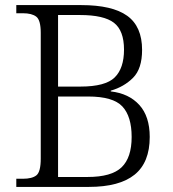

<svg xmlns="http://www.w3.org/2000/svg" viewBox="-20 -734 679 754"><path d="M44 0V-32H70Q106 -32 123 -45.5Q140 -59 140 -111V-605Q140 -655 122.5 -668.5Q105 -682 70 -682H44V-714H299Q421 -714 479.5 -672Q538 -630 538 -538Q538 -464 502.5 -428.5Q467 -393 415 -378V-375Q486 -367 527 -322Q568 -277 568 -196Q568 -96 508.5 -48Q449 0 329 0ZM296 -394Q394 -394 430.5 -430Q467 -466 467 -539Q467 -614 427.5 -644.5Q388 -675 294 -675H208V-394ZM324 -39Q418 -39 457.5 -77Q497 -115 497 -196Q497 -277 460.5 -316Q424 -355 326 -355H208V-39Z"/></svg>

Font: Noto Serif Sinhala Light
Style: Regular
Weight: 300
Designer: Jelle Bosma - Monotype Design Team
Foundry: Monotype Imaging Inc.
Version: Version 2.007; ttfautohint (v1.8.4.7-5d5b)